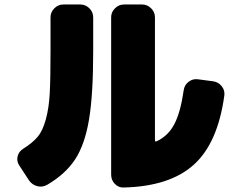

<svg xmlns="http://www.w3.org/2000/svg" viewBox="-20 -790 1040 855"><path d="M929 -428Q952 -425 967 -406.5Q982 -388 979 -365Q950 -153 843 -56.5Q736 40 531 45Q508 46 491.5 29Q475 12 475 -12V-713Q475 -736 492 -753Q509 -770 532 -770H613Q636 -770 653 -753Q670 -736 670 -713V-166Q670 -157 678 -161Q729 -185 756.5 -237.5Q784 -290 798 -388Q801 -411 819.5 -425.5Q838 -440 861 -437ZM338 -770Q361 -770 378 -753Q395 -736 395 -713V-560Q395 -369 376.5 -258Q358 -147 315 -81Q272 -15 190 33Q169 45 146 39Q123 33 109 13L66 -53Q53 -72 58.5 -94Q64 -116 84 -128Q125 -154 147.5 -180.5Q170 -207 184 -258Q198 -309 201.5 -374.5Q205 -440 205 -560V-713Q205 -736 222 -753Q239 -770 262 -770Z"/></svg>

Font: Rounded Mplus 1c Black
Style: Regular
Weight: 900
Version: Version 1.059.20150529